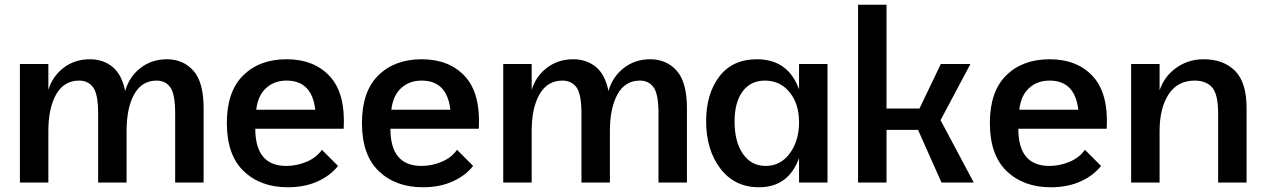

<svg xmlns="http://www.w3.org/2000/svg" viewBox="-20 -770 5334 810"><path d="M64 -500H184V-391Q202 -449 249 -484.5Q296 -520 359 -520Q415 -520 454.5 -488Q494 -456 508 -386Q525 -446 572.5 -483Q620 -520 684 -520Q753 -520 796 -471.5Q839 -423 839 -314V0H719V-291Q719 -373 698.5 -401.5Q678 -430 641 -430Q578 -430 546 -372Q514 -314 514 -217V0H394V-291Q394 -373 373 -401.5Q352 -430 314 -430Q250 -430 217 -372Q184 -314 184 -217V0H64Z M1406 -70Q1375 -30 1320.5 -5Q1266 20 1194 20Q1079 20 1008 -48Q937 -116 937 -251Q937 -384 1006 -452Q1075 -520 1189 -520Q1305 -520 1371.5 -448Q1438 -376 1430 -227H1057Q1057 -70 1188 -70Q1232 -70 1273.5 -87.5Q1315 -105 1338 -138ZM1310 -307Q1296 -430 1189 -430Q1137 -430 1102.5 -398.5Q1068 -367 1061 -307Z M1976 -70Q1945 -30 1890.5 -5Q1836 20 1764 20Q1649 20 1578 -48Q1507 -116 1507 -251Q1507 -384 1576 -452Q1645 -520 1759 -520Q1875 -520 1941.5 -448Q2008 -376 2000 -227H1627Q1627 -70 1758 -70Q1802 -70 1843.5 -87.5Q1885 -105 1908 -138ZM1880 -307Q1866 -430 1759 -430Q1707 -430 1672.5 -398.5Q1638 -367 1631 -307Z M2103 -500H2223V-391Q2241 -449 2288 -484.5Q2335 -520 2398 -520Q2454 -520 2493.5 -488Q2533 -456 2547 -386Q2564 -446 2611.5 -483Q2659 -520 2723 -520Q2792 -520 2835 -471.5Q2878 -423 2878 -314V0H2758V-291Q2758 -373 2737.5 -401.5Q2717 -430 2680 -430Q2617 -430 2585 -372Q2553 -314 2553 -217V0H2433V-291Q2433 -373 2412 -401.5Q2391 -430 2353 -430Q2289 -430 2256 -372Q2223 -314 2223 -217V0H2103Z M3351 -103Q3306 20 3182 20Q3079 20 3019 -59Q2959 -138 2959 -259Q2959 -374 3014.5 -447Q3070 -520 3173 -520Q3305 -520 3351 -393V-500H3471V0H3351ZM3210 -70Q3273 -70 3312 -123Q3351 -176 3351 -254Q3351 -332 3311 -381Q3271 -430 3207 -430Q3147 -430 3113 -384.5Q3079 -339 3079 -257Q3079 -171 3114.5 -120.5Q3150 -70 3210 -70Z M3600 -750H3720V-312H3859L3949 -500H4074L3948 -263L4088 0H3952L3853 -222H3720V0H3600Z M4625 -70Q4594 -30 4539.5 -5Q4485 20 4413 20Q4298 20 4227 -48Q4156 -116 4156 -251Q4156 -384 4225 -452Q4294 -520 4408 -520Q4524 -520 4590.5 -448Q4657 -376 4649 -227H4276Q4276 -70 4407 -70Q4451 -70 4492.5 -87.5Q4534 -105 4557 -138ZM4529 -307Q4515 -430 4408 -430Q4356 -430 4321.5 -398.5Q4287 -367 4280 -307Z M5119 -291Q5119 -373 5093.5 -401.5Q5068 -430 5020 -430Q4948 -430 4910 -372Q4872 -314 4872 -217V0H4752V-500H4872V-389Q4892 -448 4942.5 -484Q4993 -520 5058 -520Q5141 -520 5190 -471.5Q5239 -423 5239 -314V0H5119Z"/></svg>

Font: Moderustic Med
Style: Regular
Weight: 500
Designer: Tural Alisoy
Foundry: TAFT Foundry
Version: Version 2.110